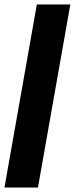

<svg xmlns="http://www.w3.org/2000/svg" viewBox="-21 -740 335 860"><path d="M-1 100 144 -720H294L149 100Z"/></svg>

Font: DM Sans 28pt Black
Style: Italic
Weight: 900
Italic angle: -10°
Version: Version 4.004;gftools[0.9.30]